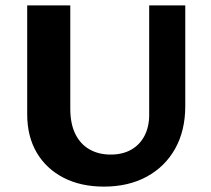

<svg xmlns="http://www.w3.org/2000/svg" viewBox="-20 -678 785 713"><path d="M366 15Q280 15 216 -18Q152 -51 116.5 -111Q81 -171 81 -254V-658H241V-274Q241 -219 259.5 -181Q278 -143 312 -123.5Q346 -104 391 -104Q435 -104 467 -122Q499 -140 516.5 -173.5Q534 -207 534 -251V-658H668V-284Q668 -193 630.5 -126Q593 -59 525 -22Q457 15 366 15Z"/></svg>

Font: Ysabeau SC ExtraBold
Style: Regular
Weight: 800
Designer: Christian Thalmann (Catharsis Fonts)
Version: Version 2.001;gftools[0.9.30]; featfreeze: smcp